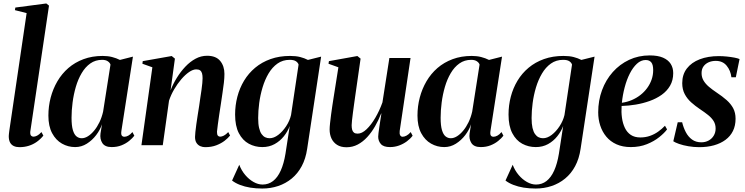

<svg xmlns="http://www.w3.org/2000/svg" viewBox="-20 -837 4298 1107"><path d="M154.5 -77.5Q153.5 -61 159 -55Q164.5 -49 173 -49Q182 -49 193.8 -54.8Q205.5 -60.5 219 -75.5L230 -55Q213.5 -34.5 192.5 -19.5Q171.5 -4.5 146.2 3.5Q121 11.5 92 11.5Q73.5 11.5 59.5 5Q45.5 -1.5 38 -15.5Q30.5 -29.5 30.5 -52.5Q30.5 -57.5 31.5 -65.5Q32.5 -73.5 33.8 -84.2Q35 -95 37 -106L133.5 -761.5L66 -778.5L68.5 -793.5L247 -817L262.5 -804.5Z M680 -83Q677 -63 682 -55.8Q687 -48.5 697.5 -48.5Q707.5 -48.5 719.5 -54.8Q731.5 -61 743.5 -75.5L754.5 -54.5Q743.5 -40 724.5 -24.5Q705.5 -9 680.2 1Q655 11 623.5 11Q585 11 570 -12.2Q555 -35.5 559.5 -68L568 -120.5Q557.5 -88.5 534.5 -58.2Q511.5 -28 480.5 -8.5Q449.5 11 413.5 11Q372.5 11 337.2 -9Q302 -29 280.5 -69.2Q259 -109.5 259 -170.5Q259 -224 272.2 -274.5Q285.5 -325 311 -368.5Q336.5 -412 374.2 -444.8Q412 -477.5 461.8 -496Q511.5 -514.5 572 -514.5Q602 -514.5 626.2 -508.2Q650.5 -502 671.5 -491.5L746.5 -510.5ZM617 -464.5Q614 -475 601.8 -483.5Q589.5 -492 569 -492Q530 -492 500.8 -471.2Q471.5 -450.5 450.8 -415.2Q430 -380 417.2 -336.2Q404.5 -292.5 398.5 -246.2Q392.5 -200 392.5 -158Q392.5 -112.5 400.2 -86.8Q408 -61 421.2 -50.5Q434.5 -40 451 -40Q469 -40 487.2 -51.5Q505.5 -63 522.8 -83.8Q540 -104.5 553.5 -132.5Q567 -160.5 574.5 -193.5Z M963.5 -316.5Q978 -353.5 999.8 -388.8Q1021.5 -424 1048.8 -452.8Q1076 -481.5 1107.5 -498.5Q1139 -515.5 1174 -515.5Q1225 -515.5 1249.5 -485.8Q1274 -456 1274 -411Q1274 -387.5 1270.8 -359.8Q1267.5 -332 1262.8 -301Q1258 -270 1253.5 -238Q1249 -209 1244.2 -177.5Q1239.5 -146 1236 -119.5Q1232.5 -93 1231 -77.5Q1231 -61 1236 -55Q1241 -49 1249.5 -49Q1258.5 -49 1270.5 -55Q1282.5 -61 1296 -75.5L1306.5 -55.5Q1294.5 -40.5 1274.8 -25.2Q1255 -10 1227 0.8Q1199 11.5 1162.5 11.5Q1148.5 11.5 1135 5.8Q1121.5 0 1113 -13Q1104.5 -26 1104.5 -47.5Q1104.5 -57 1106.5 -76.2Q1108.5 -95.5 1112 -120.8Q1115.5 -146 1119.8 -173Q1124 -200 1128 -224.5Q1131.5 -250.5 1135.2 -274.8Q1139 -299 1142 -320.2Q1145 -341.5 1146.5 -358.5Q1148 -375.5 1148 -386Q1148 -403 1144.8 -414.2Q1141.5 -425.5 1133.8 -431.2Q1126 -437 1111.5 -437Q1092.5 -437 1070 -421.5Q1047.5 -406 1025.2 -380Q1003 -354 984.2 -322Q965.5 -290 954.5 -256.5L918.5 0H795.5L858.5 -449L801 -469.5L803 -484.5L970 -514L988.5 -499Z M1751 21Q1742.5 78.5 1719.5 121.2Q1696.5 164 1661.8 192.5Q1627 221 1583.8 235.5Q1540.5 250 1492 250Q1455.5 250 1423 244.8Q1390.5 239.5 1364 229.2Q1337.5 219 1318 204L1359.5 113Q1372 146 1393.8 171.8Q1415.5 197.5 1441.8 212.2Q1468 227 1494 227Q1528 227 1554.2 206.8Q1580.5 186.5 1598.5 146.8Q1616.5 107 1626 49L1650.5 -110.5Q1639 -79.5 1616.8 -51.5Q1594.5 -23.5 1563.2 -6.2Q1532 11 1492.5 11Q1450.5 11 1414.8 -8.2Q1379 -27.5 1357.2 -69Q1335.5 -110.5 1335.5 -176.5Q1335.5 -229.5 1348.5 -279.2Q1361.5 -329 1387.2 -371.8Q1413 -414.5 1451.2 -446.5Q1489.5 -478.5 1540 -496.5Q1590.5 -514.5 1652.5 -514.5Q1686.5 -514.5 1710.8 -508.2Q1735 -502 1755.5 -491.5L1831.5 -510.5ZM1701.5 -464.5Q1698 -476 1686 -484Q1674 -492 1650.5 -492Q1610 -492 1579.8 -470.5Q1549.5 -449 1528.2 -413Q1507 -377 1493.8 -332.8Q1480.5 -288.5 1474.5 -242.8Q1468.5 -197 1468.5 -156.5Q1468.5 -122 1473.8 -99.5Q1479 -77 1488.2 -64Q1497.5 -51 1509.2 -45.5Q1521 -40 1534 -40Q1559 -40 1584.2 -59.2Q1609.5 -78.5 1629.8 -109.2Q1650 -140 1658 -173.5Z M1978 12Q1945 12 1923.5 -1.8Q1902 -15.5 1891.2 -38.5Q1880.5 -61.5 1880.5 -90.5Q1880.5 -103.5 1883 -127Q1885.5 -150.5 1889 -177.2Q1892.5 -204 1896.2 -227.8Q1900 -251.5 1902 -265.5L1931 -449L1874 -469.5L1876.5 -484.5L2040.5 -514L2059 -499L2027.5 -279Q2025 -261 2021.5 -236.2Q2018 -211.5 2014.8 -186.8Q2011.5 -162 2009.5 -142.5Q2007.5 -123 2007.5 -115Q2007.5 -99.5 2010.5 -88.8Q2013.5 -78 2021 -72.2Q2028.5 -66.5 2042 -66.5Q2067 -66.5 2093.5 -91.8Q2120 -117 2144 -158Q2168 -199 2185 -246.5L2225 -502.5H2347L2284.5 -82Q2282.5 -66 2287.2 -57.2Q2292 -48.5 2301.5 -48.5Q2311.5 -48.5 2324 -55.2Q2336.5 -62 2348 -75.5L2359 -54.5Q2346 -37 2325.8 -22Q2305.5 -7 2280.8 2Q2256 11 2228.5 11Q2191 11 2175.8 -6.8Q2160.5 -24.5 2160.5 -49Q2160.5 -54.5 2162.2 -69.5Q2164 -84.5 2167 -104.5Q2170 -124.5 2173.2 -145.2Q2176.5 -166 2179 -182.5H2177.5Q2162.5 -144 2142.5 -109Q2122.5 -74 2097.5 -46.8Q2072.5 -19.5 2042.8 -3.8Q2013 12 1978 12Z M2808 -83Q2805 -63 2810 -55.8Q2815 -48.5 2825.5 -48.5Q2835.5 -48.5 2847.5 -54.8Q2859.5 -61 2871.5 -75.5L2882.5 -54.5Q2871.5 -40 2852.5 -24.5Q2833.5 -9 2808.2 1Q2783 11 2751.5 11Q2713 11 2698 -12.2Q2683 -35.5 2687.5 -68L2696 -120.5Q2685.5 -88.5 2662.5 -58.2Q2639.5 -28 2608.5 -8.5Q2577.5 11 2541.5 11Q2500.5 11 2465.2 -9Q2430 -29 2408.5 -69.2Q2387 -109.5 2387 -170.5Q2387 -224 2400.2 -274.5Q2413.5 -325 2439 -368.5Q2464.5 -412 2502.2 -444.8Q2540 -477.5 2589.8 -496Q2639.5 -514.5 2700 -514.5Q2730 -514.5 2754.2 -508.2Q2778.5 -502 2799.5 -491.5L2874.5 -510.5ZM2745 -464.5Q2742 -475 2729.8 -483.5Q2717.5 -492 2697 -492Q2658 -492 2628.8 -471.2Q2599.5 -450.5 2578.8 -415.2Q2558 -380 2545.2 -336.2Q2532.5 -292.5 2526.5 -246.2Q2520.5 -200 2520.5 -158Q2520.5 -112.5 2528.2 -86.8Q2536 -61 2549.2 -50.5Q2562.5 -40 2579 -40Q2597 -40 2615.2 -51.5Q2633.5 -63 2650.8 -83.8Q2668 -104.5 2681.5 -132.5Q2695 -160.5 2702.5 -193.5Z M3327.5 21Q3319 78.5 3296 121.2Q3273 164 3238.2 192.5Q3203.5 221 3160.2 235.5Q3117 250 3068.5 250Q3032 250 2999.5 244.8Q2967 239.5 2940.5 229.2Q2914 219 2894.5 204L2936 113Q2948.5 146 2970.2 171.8Q2992 197.5 3018.2 212.2Q3044.5 227 3070.5 227Q3104.5 227 3130.8 206.8Q3157 186.5 3175 146.8Q3193 107 3202.5 49L3227 -110.5Q3215.5 -79.5 3193.2 -51.5Q3171 -23.5 3139.8 -6.2Q3108.5 11 3069 11Q3027 11 2991.2 -8.2Q2955.5 -27.5 2933.8 -69Q2912 -110.5 2912 -176.5Q2912 -229.5 2925 -279.2Q2938 -329 2963.8 -371.8Q2989.5 -414.5 3027.8 -446.5Q3066 -478.5 3116.5 -496.5Q3167 -514.5 3229 -514.5Q3263 -514.5 3287.2 -508.2Q3311.5 -502 3332 -491.5L3408 -510.5ZM3278 -464.5Q3274.5 -476 3262.5 -484Q3250.5 -492 3227 -492Q3186.5 -492 3156.2 -470.5Q3126 -449 3104.8 -413Q3083.5 -377 3070.2 -332.8Q3057 -288.5 3051 -242.8Q3045 -197 3045 -156.5Q3045 -122 3050.2 -99.5Q3055.5 -77 3064.8 -64Q3074 -51 3085.8 -45.5Q3097.5 -40 3110.5 -40Q3135.5 -40 3160.8 -59.2Q3186 -78.5 3206.2 -109.2Q3226.5 -140 3234.5 -173.5Z M3826 -91Q3811 -70.5 3781.2 -46.5Q3751.5 -22.5 3710 -5.8Q3668.5 11 3617 11Q3570 11 3534.5 -5Q3499 -21 3475.8 -49Q3452.5 -77 3440.8 -113Q3429 -149 3429 -189.5Q3429 -257.5 3451 -317Q3473 -376.5 3513 -421.5Q3553 -466.5 3607.2 -492Q3661.5 -517.5 3726 -517.5Q3773 -517.5 3802.8 -504.5Q3832.5 -491.5 3847 -468.8Q3861.5 -446 3861.5 -415.5Q3861.5 -374 3843.5 -343Q3825.5 -312 3794.8 -290.2Q3764 -268.5 3725.8 -254.8Q3687.5 -241 3645.5 -234Q3603.5 -227 3564 -226Q3561.5 -191 3566 -158.2Q3570.5 -125.5 3582.8 -99.8Q3595 -74 3617 -59.2Q3639 -44.5 3672 -44.5Q3701.5 -44.5 3727.2 -53.5Q3753 -62.5 3774.8 -78Q3796.5 -93.5 3814 -112ZM3702.5 -491Q3675.5 -491 3652.2 -469.5Q3629 -448 3611 -412.5Q3593 -377 3581.5 -333Q3570 -289 3565.5 -244.5Q3595.5 -248.5 3622.5 -260Q3649.5 -271.5 3672 -289Q3694.5 -306.5 3711 -329Q3727.5 -351.5 3736.8 -377.8Q3746 -404 3746 -433Q3746 -464 3735 -477.5Q3724 -491 3702.5 -491Z M4222.5 -391.5H4197Q4192.5 -430 4169.8 -458Q4147 -486 4107 -486Q4084 -486 4065.5 -477.8Q4047 -469.5 4036 -454Q4025 -438.5 4025 -415.5Q4025 -391.5 4036.5 -372.2Q4048 -353 4067.5 -336.5Q4087 -320 4111 -304Q4145 -281.5 4169.5 -259.8Q4194 -238 4207.5 -212.5Q4221 -187 4221 -152.5Q4221 -112.5 4206 -82Q4191 -51.5 4163 -30.8Q4135 -10 4096.5 0.8Q4058 11.5 4011.5 11.5Q3980 11.5 3949.2 6.2Q3918.5 1 3895.2 -7.2Q3872 -15.5 3862 -22.5L3887.5 -132H3913Q3920.5 -101 3934.2 -74.8Q3948 -48.5 3970 -32.5Q3992 -16.5 4023.5 -16.5Q4047 -16.5 4065.8 -26.8Q4084.5 -37 4095.2 -55Q4106 -73 4106 -96Q4106 -120 4094.8 -138.5Q4083.5 -157 4063 -173.5Q4042.5 -190 4014.5 -208.5Q3988.5 -226 3965.2 -246.8Q3942 -267.5 3927.8 -294.5Q3913.5 -321.5 3913.5 -357.5Q3913.5 -407.5 3940.2 -442.2Q3967 -477 4014.5 -495.2Q4062 -513.5 4124.5 -513.5Q4147.5 -513.5 4171.2 -511Q4195 -508.5 4214.5 -504.8Q4234 -501 4244 -496.5Z"/></svg>

Font: Merriweather 144pt SemiBold
Style: Italic
Weight: 600
Italic angle: -7.8°
Version: Version 2.101